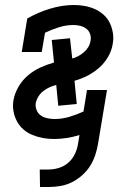

<svg xmlns="http://www.w3.org/2000/svg" viewBox="-20 -548 540 768"><path d="M140 200 139 130H175Q195 130 216 123.5Q237 117 253.5 102.5Q270 88 279.5 68Q289 48 292 28L298 -8Q273 0 247 4Q221 8 196 8Q173 8 151.5 4Q130 0 110 -8Q90 -16 74 -30Q58 -44 48 -62.5Q38 -81 34 -103Q30 -125 34 -148Q39 -175 54 -201Q69 -227 92 -246.5Q115 -266 141.5 -278Q168 -290 196 -298L187 -388L260 -395L269 -314Q281 -317 293 -323.5Q305 -330 315.5 -339Q326 -348 333 -359.5Q340 -371 342 -384Q345 -398 340.5 -411.5Q336 -425 325.5 -433Q315 -441 301.5 -444.5Q288 -448 274 -448Q245 -448 216 -439Q187 -430 160 -417L147 -340H67L89 -474Q133 -499 181 -513.5Q229 -528 276 -528Q298 -528 319.5 -524Q341 -520 360 -511.5Q379 -503 394.5 -489Q410 -475 419 -456.5Q428 -438 431.5 -416.5Q435 -395 431 -373Q427 -346 412.5 -321Q398 -296 376.5 -277Q355 -258 329.5 -245Q304 -232 278 -225L287 -132L213 -125L205 -208Q192 -205 178.5 -199Q165 -193 153.5 -184Q142 -175 134 -162.5Q126 -150 123 -136Q121 -121 126.5 -107.5Q132 -94 143.5 -86Q155 -78 169.5 -75Q184 -72 199 -72Q228 -72 257 -80.5Q286 -89 314 -102L328 -188H408L372 28Q368 51 360.5 73.5Q353 96 340 116.5Q327 137 307.5 154Q288 171 266.5 181.5Q245 192 221.5 196Q198 200 175 200Z"/></svg>

Font: Iosevka Curly Slab Medium
Style: Italic
Weight: 500
Italic angle: -9°
Monospace: yes
Designer: Belleve Invis
Foundry: Belleve Invis
Version: Version 22.1.2; ttfautohint (v1.8.4)